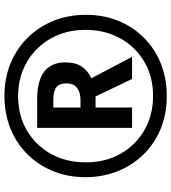

<svg xmlns="http://www.w3.org/2000/svg" viewBox="27 -791 774 868"><g transform="rotate(-90 414.0 -357.0)"><path d="M414 10Q331 10 263.5 -18.5Q196 -47 147.5 -97.5Q99 -148 73 -214.5Q47 -281 47 -358Q47 -438 75 -505.5Q103 -573 152.5 -622Q202 -671 269 -697.5Q336 -724 414 -724Q494 -724 561 -696.5Q628 -669 677.5 -619Q727 -569 754 -502Q781 -435 781 -356Q781 -276 754 -209.5Q727 -143 677.5 -93.5Q628 -44 561 -17Q494 10 414 10ZM415 -52Q502 -52 569.5 -92Q637 -132 675 -201Q713 -270 713 -357Q713 -446 674 -514.5Q635 -583 567.5 -622.5Q500 -662 414 -662Q325 -662 257.5 -622Q190 -582 152 -513Q114 -444 114 -356Q114 -267 153.5 -198Q193 -129 261 -90.5Q329 -52 415 -52ZM270 -147V-576H399Q566 -576 566 -448Q566 -403 547.5 -375Q529 -347 494 -331L591 -147H491L412 -312H362V-147ZM395 -380Q430 -380 450.5 -395.5Q471 -411 471 -444Q471 -476 453 -489.5Q435 -503 395 -503H362V-380Z"/></g></svg>

Font: Noto Sans Thai Looped Condensed SemiBold
Style: Regular
Weight: 600
Width: 3
Designer: Sasikarn Vongin, Ben Mitchell
Foundry: The Fontpad Ltd
Version: Version 1.001; ttfautohint (v1.8.4.7-5d5b)